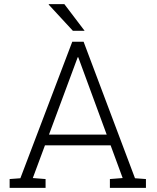

<svg xmlns="http://www.w3.org/2000/svg" viewBox="-20 -914 765 934"><path d="M26.9 0ZM26.9 -43 79.1 -46.9 331.5 -710.9H386.7L636.7 -46.9L689.9 -43V0H514.6V-43L576.7 -47.9L518.1 -207H198.7L139.6 -47.9L201.7 -43V0H26.9ZM218.3 -259.3H499L360.8 -635.3H357.9ZM391.6 -764.2H334.5L216.8 -891.6L217.8 -894H293Z"/></svg>

Font: TypoPRO Roboto Slab
Style: Light
Weight: 300
Designer: Google
Version: Version 1.100263; 2013; ttfautohint (v0.94.20-1c74) -l 8 -r 